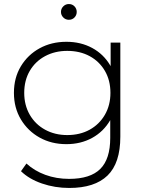

<svg xmlns="http://www.w3.org/2000/svg" viewBox="-20 -733 722 951"><path d="M323 198Q252 198 188 176Q124 154 84 115L111 77Q150 113 204.5 133Q259 153 322 153Q427 153 476.5 104Q526 55 526 -50V-139Q526 -138 526 -138Q493 -81 436.5 -50Q380 -19 309 -19Q235 -19 176.5 -51.5Q118 -84 83.5 -141.5Q49 -199 49 -273Q49 -348 83.5 -405Q118 -462 176.5 -494Q235 -526 309 -526Q380 -526 436.5 -495.5Q493 -465 526 -409Q527 -407 528 -405V-522H576V-56Q576 75 512.5 136.5Q449 198 323 198ZM313 -64Q376 -64 424 -90.5Q472 -117 499.5 -164.5Q527 -212 527 -273Q527 -335 499.5 -382Q472 -429 424 -455Q376 -481 313 -481Q252 -481 203.5 -455Q155 -429 127.5 -382Q100 -335 100 -273Q100 -212 127.5 -164.5Q155 -117 203.5 -90.5Q252 -64 313 -64ZM321 -635Q305 -635 293.5 -646.5Q282 -658 282 -674Q282 -690 293.5 -701.5Q305 -713 321 -713Q338 -713 349 -701.5Q360 -690 360 -674Q360 -658 349 -646.5Q338 -635 321 -635Z"/></svg>

Font: Montserrat Z Light
Style: Regular
Weight: 300
Designer: Julieta Ulanovsky
Foundry: Julieta Ulanovsky
Version: Version 8.000